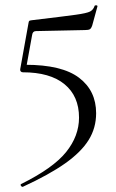

<svg xmlns="http://www.w3.org/2000/svg" viewBox="-20 -446 449 741"><path d="M351 -9Q351 48 322 94.5Q293 141 231.5 184.5Q170 228 68 275H67Q63 275 60.5 270.5Q58 266 62 264Q185 203 235 141Q285 79 285 8Q285 -75 229 -121Q173 -167 68 -167Q63 -167 60 -170.5Q57 -174 58 -179L90 -357Q91 -364 93 -365.5Q95 -367 103 -368Q229 -383 272 -389Q315 -395 327.5 -401.5Q340 -408 345 -423Q346 -426 351.5 -425.5Q357 -425 356 -421L336 -348Q332 -336 326.5 -333Q321 -330 308 -330L119 -326Q106 -326 104 -311L79 -173L78 -196Q219 -196 285 -146Q351 -96 351 -9Z"/></svg>

Font: Cormorant
Style: Regular
Weight: 400
Designer: Christian Thalmann (Catharsis Fonts)
Foundry: Catharsis Fonts
Version: Version 4.000